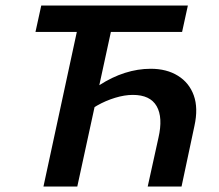

<svg xmlns="http://www.w3.org/2000/svg" viewBox="-20 -678 797 698"><path d="M517 0 556 -177Q573 -251 549.5 -292Q526 -333 463 -333Q433 -333 398.5 -322.5Q364 -312 332.5 -294Q301 -276 279 -251L253 -294Q296 -339 341.5 -368.5Q387 -398 434 -413Q481 -428 528 -428Q586 -428 627 -402.5Q668 -377 684.5 -331Q701 -285 687 -221L640 0ZM138 0 280 -658H404L261 0ZM109 -562 130 -658H663L642 -562Z"/></svg>

Font: Ysabeau Infant
Style: Bold Italic
Weight: 700
Italic angle: -12°
Designer: Christian Thalmann (Catharsis Fonts)
Version: Version 2.001;gftools[0.9.30]; featfreeze: ss01,ss02,lnum